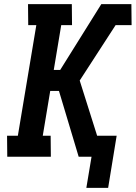

<svg xmlns="http://www.w3.org/2000/svg" viewBox="-20 -755 654 925"><path d="M396 150 421 0H359L264 -317H222L186 -101H224L225 0H15L14 -101H66L155 -634H116L115 -735H326L327 -634H275L239 -418H270L468 -735H613L614 -634H537L364 -367L448 -101H542L501 150Z"/></svg>

Font: Iosevka HT Extended
Style: Bold Italic
Weight: 700
Width: 7
Italic angle: -9°
Monospace: yes
Designer: Belleve Invis
Foundry: Belleve Invis
Version: Version 32.3.0; ttfautohint (v1.8.4)